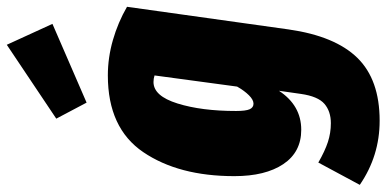

<svg xmlns="http://www.w3.org/2000/svg" viewBox="-314 -584 1110 551"><g transform="rotate(-90 240.5 -309.0)"><path d="M496 -499 431 -35Q412 98 349.5 162Q287 226 169 226Q68 226 -15 169L49 50Q82 69 108 77.5Q134 86 162 86Q196 86 217.5 67.5Q239 49 246 0L255 -63Q213 1 143 1Q79 1 44.5 -50.5Q10 -102 10 -191Q10 -351 79 -452.5Q148 -554 299 -554Q350 -554 400.5 -539.5Q451 -525 496 -499ZM197 -186Q197 -158 202 -147Q207 -136 218 -136Q229 -136 242 -149Q255 -162 267 -183L299 -420Q290 -423 280 -423Q240 -423 218.5 -354Q197 -285 197 -186ZM387 -844 447 -713 221 -615 175 -702Z"/></g></svg>

Font: Fira Sans Extra Condensed Black
Style: Italic
Weight: 900
Width: 3
Italic angle: -8°
Designer: Carrois Corporate & Edenspiekermann AG
Foundry: Carrois Corporate GbR & Edenspiekermann AG
Version: Version 4.203